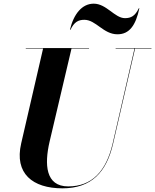

<svg xmlns="http://www.w3.org/2000/svg" viewBox="-20 -1012 846 1047"><path d="M440 -904C503 -904 543.5 -825 620.5 -825C684.5 -825 720 -872 740 -967H737C717 -925 694.5 -913 661.5 -913C605.5 -913 561 -992 491 -992C427 -992 381.5 -935 361.5 -850H364.5C384.5 -892 407 -904 440 -904ZM120.5 -750V-747.5H215L95.5 -230C57.5 -66 157.5 15 320.5 15C478.5 15 561 -73 597 -230L716.5 -747.5H806V-750H610.5V-747.5H713.5L594.5 -230C559 -77 480.5 4.5 352 4.5C228 4.5 221.5 -115 250.5 -240L370 -747.5H465.5V-750Z"/></svg>

Font: Bodoni* 72pt
Style: Bold Italic
Weight: 700
Italic angle: -13°
Version: Version 2.3